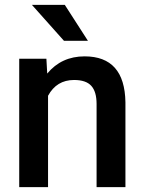

<svg xmlns="http://www.w3.org/2000/svg" viewBox="-20 -770 596 790"><path d="M59.1 0ZM170.9 -528.3 174.3 -467.3Q232.9 -538.1 328.1 -538.1Q493.2 -538.1 496.1 -349.1V0H377.4V-342.3Q377.4 -392.6 355.7 -416.7Q334 -440.9 284.7 -440.9Q212.9 -440.9 177.7 -376V0H59.1V-528.3ZM341.8 -602.1H243.2L111.3 -750H246.6Z"/></svg>

Font: Roboto Medium
Style: Regular
Weight: 500
Designer: Google
Version: Version 2.134; 2016; ttfautohint (v1.6)